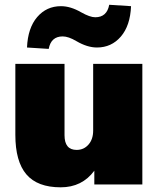

<svg xmlns="http://www.w3.org/2000/svg" viewBox="-20 -780 670 812"><path d="M186 -573.2 94.2 -579.1Q97.7 -661.6 137.2 -707.8Q176.8 -753.9 237.8 -753.9Q278.3 -753.9 323.2 -728Q360.4 -707 382.8 -707Q432.1 -707 441.9 -759.8L534.2 -753.9Q530.8 -671.4 491 -625.2Q451.2 -579.1 390.1 -579.1Q349.1 -579.1 303.2 -606Q269.5 -626 245.1 -626Q195.8 -626 186 -573.2ZM236.8 12.2Q138.2 12.2 91.6 -42.5Q44.9 -97.2 44.9 -210V-509.8H252.9V-208Q252.9 -146 304.2 -146Q334.5 -146 354.2 -168.5Q374 -190.9 374 -228V-509.8H582V0H378.9V-58.1Q327.1 12.2 236.8 12.2Z"/></svg>

Font: Mulish ExtraBlack
Style: Regular
Weight: 1000
Designer: Vernon Adams
Foundry: Vernon Adams
Version: Version 3.603; ttfautohint (v1.8.3)